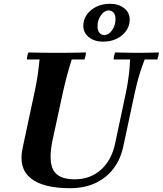

<svg xmlns="http://www.w3.org/2000/svg" viewBox="-20 -979 859 1014"><path d="M350 15Q208 15 142.5 -37.5Q77 -90 99 -195L162 -490Q173 -540 179 -582Q185 -624 189 -665H122Q122 -673 124.5 -684Q127 -695 130 -702Q164 -701 205.5 -700.5Q247 -700 281 -700Q316 -700 357.5 -700.5Q399 -701 434 -702Q434 -695 431.5 -684Q429 -673 426 -665H359Q345 -622 333.5 -578.5Q322 -535 312 -490L258 -241Q235 -132 261 -82Q287 -32 375 -32Q456 -32 512.5 -82Q569 -132 588 -221L645 -490Q650 -515 654 -538Q658 -561 661.5 -591Q665 -621 667 -665H580Q580 -673 582.5 -684Q585 -695 588 -702Q629 -701 662 -700.5Q695 -700 714 -700Q731 -700 757.5 -700.5Q784 -701 819 -702Q819 -695 816.5 -684Q814 -673 811 -665H744Q729 -625 719.5 -595Q710 -565 704 -540.5Q698 -516 692 -490L631 -205Q609 -102 535 -43.5Q461 15 350 15ZM561 -959Q606 -959 635.5 -936Q665 -913 665 -875Q665 -843 646.5 -816.5Q628 -790 596.5 -774.5Q565 -759 524 -759Q480 -759 450 -782Q420 -805 420 -843Q420 -875 438.5 -901.5Q457 -928 489 -943.5Q521 -959 561 -959ZM531 -794Q554 -794 572 -819.5Q590 -845 590 -878Q590 -901 579.5 -912.5Q569 -924 554 -924Q531 -924 513 -898.5Q495 -873 495 -840Q495 -818 505 -806Q515 -794 531 -794Z"/></svg>

Font: Poltawski Nowy
Style: Bold Italic
Weight: 700
Italic angle: -12°
Designer: Adam Pótawski, Mateusz Machalski, Borys Kosmynka, Ania Wieluska
Foundry: Capitalics.wtf
Version: Version 1.001;gftools[0.9.25]